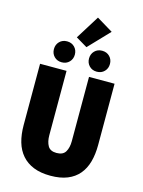

<svg xmlns="http://www.w3.org/2000/svg" viewBox="-148 -1108 897 1205"><g transform="rotate(15 300.0 -506.0)"><path d="M302 12Q238 12 192 -6.5Q146 -25 116 -59.5Q86 -94 72 -142.5Q58 -191 58 -252V-650H230V-232Q230 -190 245.5 -163Q261 -136 302 -136Q344 -136 360 -163Q376 -190 376 -232V-650H542V-252Q542 -191 528.5 -142.5Q515 -94 486 -59.5Q457 -25 411.5 -6.5Q366 12 302 12ZM186 -694Q156 -694 137 -713.5Q118 -733 118 -762Q118 -791 137 -810.5Q156 -830 186 -830Q216 -830 235 -810.5Q254 -791 254 -762Q254 -733 235 -713.5Q216 -694 186 -694ZM414 -694Q384 -694 365 -713.5Q346 -733 346 -762Q346 -791 365 -810.5Q384 -830 414 -830Q444 -830 463 -810.5Q482 -791 482 -762Q482 -733 463 -713.5Q444 -694 414 -694ZM312 -826 238 -870 334 -1024 440 -960Z"/></g></svg>

Font: Source Code Pro Black
Style: Regular
Weight: 900
Monospace: yes
Designer: Paul D. Hunt, Teo Tuominen
Foundry: Adobe Systems Incorporated
Version: Version 2.030;PS 1.000;hotconv 16.6.51;makeotf.lib2.5.65220